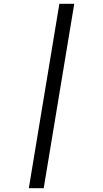

<svg xmlns="http://www.w3.org/2000/svg" viewBox="-20 -843 540 1006"><path d="M131 143 291 -823H369L209 143Z"/></svg>

Font: Iosevka Curly
Style: Italic
Weight: 400
Italic angle: -9°
Monospace: yes
Designer: Belleve Invis
Foundry: Belleve Invis
Version: Version 22.1.2; ttfautohint (v1.8.4)